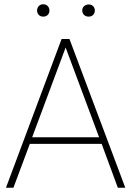

<svg xmlns="http://www.w3.org/2000/svg" viewBox="-20 -881 616 901"><path d="M183 -861Q196 -861 204 -852.5Q212 -844 212 -832Q212 -819 204 -811Q196 -803 183 -803Q170 -803 162 -811Q154 -819 154 -832Q154 -844 162 -852.5Q170 -861 183 -861ZM396 -860Q409 -860 417 -852Q425 -844 425 -832Q425 -819 417 -811Q409 -803 396 -803Q383 -803 374.5 -811Q366 -819 366 -832Q366 -844 374.5 -852Q383 -860 396 -860ZM269 -698H306L568 0H533L457 -206H120L43 0H8ZM288 -658 131 -237H445Z"/></svg>

Font: Freesentation 1 Thin
Style: Regular
Weight: 250
Designer: glyphs from Roboto by Christian Robertson / Hangul glyphs from Noto Sans CJK(Source Han Sans) by Jang Soo-young and Kang
Foundry: PT&
Version: Version 2.001